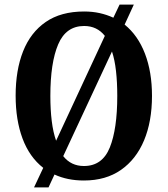

<svg xmlns="http://www.w3.org/2000/svg" viewBox="-20 -775 729 835"><path d="M168 -45Q108 -92 78 -172.5Q48 -253 48 -359Q48 -470 80.5 -552Q113 -634 179 -679.5Q245 -725 346 -725Q382 -725 413.5 -718Q445 -711 473 -698L500 -755H562L522 -668Q580 -621 610.5 -541.5Q641 -462 641 -358Q641 -247 606.5 -164.5Q572 -82 506 -36Q440 10 345 10Q273 10 217 -16L191 40H128ZM436 -619Q402 -662 346 -662Q267 -662 233 -582Q199 -502 199 -358Q199 -298 205 -249Q211 -200 224 -163ZM345 -53Q425 -53 457.5 -133.5Q490 -214 490 -358Q490 -417 484.5 -466Q479 -515 467 -551L255 -96Q289 -53 345 -53Z"/></svg>

Font: Noto Serif Lao Condensed
Style: Bold
Weight: 700
Width: 3
Designer: Monotype Design Team
Foundry: Monotype Imaging Inc.
Version: Version 2.003; ttfautohint (v1.8.4.7-5d5b)